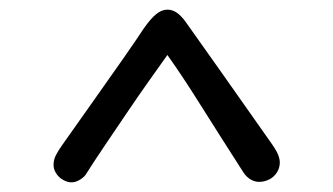

<svg xmlns="http://www.w3.org/2000/svg" viewBox="-20 -726 690 398"><path d="M560 -389Q560 -378 554 -368.5Q548 -359 538 -354Q528 -349 517 -349Q508 -349 499.5 -354Q491 -359 485 -368Q433 -449 395 -509.5Q357 -570 327 -612Q312 -591 290 -560Q268 -529 244 -493.5Q220 -458 197 -424Q174 -390 157 -363Q152 -357 144 -352.5Q136 -348 128 -348Q120 -348 111 -353Q102 -358 96.5 -366.5Q91 -375 91 -384Q91 -395 96 -404.5Q101 -414 108 -424Q141 -471 175.5 -519.5Q210 -568 237.5 -607.5Q265 -647 278 -667Q292 -687 303.5 -696.5Q315 -706 327 -706Q338 -706 347.5 -699Q357 -692 366 -679Q395 -638 439 -576Q483 -514 539 -434Q552 -416 556 -406.5Q560 -397 560 -389Z"/></svg>

Font: Playpen Sans Thai
Style: Regular
Weight: 400
Designer: Sirin Gunkloy, Laura Meseguer, Veronika Burian, José Scaglione
Foundry: TypeTogether
Version: Version 2.000